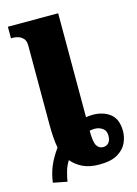

<svg xmlns="http://www.w3.org/2000/svg" viewBox="-122 -826 674 944"><g transform="rotate(-15 214.5 -354.0)"><path d="M30 38Q36 -7 51.5 -44Q67 -81 97 -123Q88 -172 88 -243V-644Q88 -669 76.5 -681Q65 -693 51 -697Q37 -701 29 -701H15V-760H271V-231Q276 -232 286 -233Q296 -234 305 -234Q359 -234 394 -206.5Q429 -179 429 -118Q429 -88 415.5 -58.5Q402 -29 368.5 -9Q335 11 275 11Q224 11 190 -6Q156 -23 135 -49Q120 -26 112 2.5Q104 31 101 52ZM315 -67Q332 -67 343 -79Q354 -91 354 -115Q354 -141 336.5 -153Q319 -165 298 -165Q290 -165 282 -164Q274 -163 271 -162Q271 -105 282.5 -86Q294 -67 315 -67Z"/></g></svg>

Font: Noto Serif SemiCondensed Black
Style: Regular
Weight: 900
Width: 4
Designer: Monotype Design Team
Foundry: Monotype Imaging Inc.
Version: Version 2.014; ttfautohint (v1.8.4.7-5d5b)